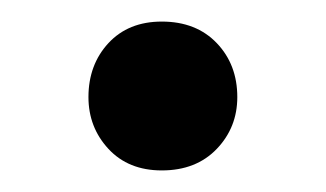

<svg xmlns="http://www.w3.org/2000/svg" viewBox="-20 -148 302 178"><path d="M62 -58C62 -39.3 68.2 -23.3 80.5 -10C92.8 3.3 109.3 10 130 10C151.3 10 168.3 3.3 181 -10C193.7 -23.3 200 -39.3 200 -58C200 -78 193.7 -94.7 181 -108C168.3 -121.3 151.3 -128 130 -128C109.3 -128 92.8 -121.3 80.5 -108C68.2 -94.7 62 -78 62 -58Z"/></svg>

Font: Libre Caslon Text
Style: Regular
Weight: 400
Designer: Pablo Impallari, Rodrigo Fuenzalida
Foundry: Pablo Impallari, Rodrigo Fuenzalida
Version: Version 1.000; ttfautohint (v0.93) -l 8 -r 50 -G 200 -x 14 -